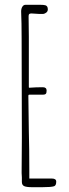

<svg xmlns="http://www.w3.org/2000/svg" viewBox="-20 -773 289 799"><path d="M71 -16V-35Q70 -43 70 -53V-55L71 -201L70 -614Q70 -678 68 -725Q68 -737 73 -745Q78 -753 86 -753H148Q162 -753 169 -751Q179 -748 179 -734Q179 -726 173 -721Q167 -716 160 -715H143L127 -716L111 -717Q104 -717 101.5 -714.5Q99 -712 99 -705Q99 -658 100 -620V-535V-410Q100 -408 102 -408H103H104Q129 -410 158 -410Q174 -410 174 -396Q174 -386 170.5 -382.5Q167 -379 159 -379H102Q98 -379 98 -374L100 -226Q102 -157 102 -67V-30H145H187H196Q214 -30 214 -17Q214 -1 205 2Q193 6 156 6H114Q90 6 80.5 1.5Q71 -3 71 -16Z"/></svg>

Font: Amatic SC
Style: Regular
Weight: 400
Designer: Multiple Designers
Foundry: Vernon Adams
Version: Version 2.505